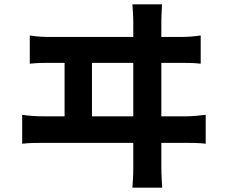

<svg xmlns="http://www.w3.org/2000/svg" viewBox="-20 -810 1040 883"><path d="M403 -275V-521H593V-275ZM722 -275V-521H810C832 -521 874 -521 903 -517V-647C877 -643 845 -640 810 -640H722V-712C722 -725 723 -749 725 -790H589C592 -744 593 -726 593 -712V-640H216C185 -640 149 -641 117 -647V-517C151 -521 186 -521 216 -521H277V-275H180C150 -275 114 -277 82 -282V-149C115 -153 150 -153 180 -153H593V-40C593 -30 593 -2 589 53H726C722 -4 722 -34 722 -42V-153H833C856 -153 898 -153 926 -149V-282C900 -279 868 -275 833 -275Z"/></svg>

Font: Source Han Sans Old Style Bold
Style: Regular
Weight: 700
Designer: Ryoko NISHIZUKA (kana & ideographs); Paul D. Hunt (Latin, Greek & Cyrillic); Wenlong ZHANG (bopomofo); Sandoll Communica
Foundry: Adobe Systems Incorporated
Version: Version 1.004;PS 1.004;hotconv 1.0.81;makeotf.lib2.5.63406